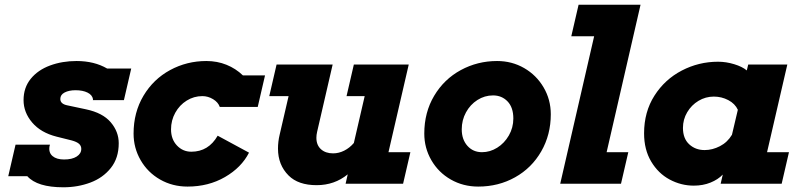

<svg xmlns="http://www.w3.org/2000/svg" viewBox="-20 -780 3383 815"><path d="M375 -358Q372 -377 351.5 -387Q331 -397 301 -397Q273 -397 254.5 -387.5Q236 -378 236 -360Q236 -339 265 -333L345 -316Q416 -301 450 -261Q484 -221 484 -172Q484 -109 450.5 -67Q417 -25 363.5 -5Q310 15 249 15Q138 15 96 -32H15L46 -166H192Q190 -160 190 -158Q186 -132 203 -117.5Q220 -103 252 -103Q286 -103 305.5 -115.5Q325 -128 325 -148Q325 -161 315.5 -169.5Q306 -178 284 -184L220 -200Q153 -217 116.5 -260Q80 -303 80 -355Q80 -408 110.5 -445.5Q141 -483 192.5 -502Q244 -521 305 -521Q380 -521 435 -489H537L506 -355H374Z M839 -372Q803 -372 772.5 -353Q742 -334 724 -301.5Q706 -269 706 -231Q706 -189 731 -162.5Q756 -136 792 -136Q865 -136 904 -204L1037 -132Q1005 -69 935 -28.5Q865 12 776 12Q712 12 659.5 -18Q607 -48 577 -100Q547 -152 547 -213Q547 -303 589 -373.5Q631 -444 702 -482.5Q773 -521 856 -521Q902 -521 941.5 -505Q981 -489 1011 -460H1105L1074 -326H913Q906 -346 884.5 -359Q863 -372 839 -372Z M1715 -506 1629 -134H1722L1691 0H1447L1456 -40Q1400 6 1324 6Q1246 6 1205 -35Q1160 -80 1160 -149Q1160 -179 1167 -208L1205 -372H1123L1154 -506H1392L1326 -220Q1323 -207 1323 -195Q1323 -164 1342.5 -146.5Q1362 -129 1394 -129Q1418 -129 1441 -140.5Q1464 -152 1482 -173L1528 -372H1451L1482 -506Z M2090 -521Q2153 -521 2205 -491Q2257 -461 2287.5 -409Q2318 -357 2318 -295Q2318 -208 2277.5 -137.5Q2237 -67 2166.5 -27.5Q2096 12 2010 12Q1946 12 1893.5 -18Q1841 -48 1811 -100Q1781 -152 1781 -213Q1781 -303 1823 -373.5Q1865 -444 1936 -482.5Q2007 -521 2090 -521ZM2026 -134Q2060 -134 2090.5 -153Q2121 -172 2140 -205Q2159 -238 2159 -277Q2159 -324 2134.5 -349.5Q2110 -375 2073 -375Q2037 -375 2006.5 -355.5Q1976 -336 1958 -303Q1940 -270 1940 -231Q1940 -188 1964 -161Q1988 -134 2026 -134Z M2436 -760H2699L2555 -134H2647L2616 0H2358L2502 -626H2405Z M3236 -134H3329L3298 0H3039L3048 -39Q3028 -18 2996 -5Q2964 8 2925 8Q2871 8 2822.5 -18Q2774 -44 2744 -94.5Q2714 -145 2714 -214Q2714 -305 2758 -374Q2802 -443 2874 -480.5Q2946 -518 3028 -518Q3062 -518 3096.5 -507.5Q3131 -497 3150 -481L3156 -506H3322ZM3087 -208 3112 -314Q3100 -340 3071.5 -355Q3043 -370 3010 -370Q2975 -370 2945 -352Q2915 -334 2897 -303.5Q2879 -273 2879 -237Q2879 -192 2905.5 -167.5Q2932 -143 2971 -143Q3004 -143 3036 -159.5Q3068 -176 3087 -208Z"/></svg>

Font: Arvo
Style: Bold Italic
Weight: 700
Italic angle: -13°
Designer: Anton Koovit (Cyrillic Expansion: Cyreal)
Foundry: Anton Koovit, Yassin Baggar
Version: Version 3.000